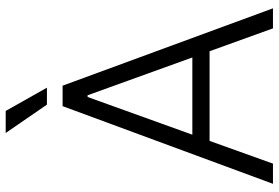

<svg xmlns="http://www.w3.org/2000/svg" viewBox="-170 -794 964 664"><g transform="rotate(-90 312.0 -462.0)"><path d="M8.3 0H78.1L156.7 -219.2H466.8L545.9 0H615.2L347.7 -727.5H276.9ZM178.2 -278.8 308.6 -641.1H314.5L445.3 -278.8ZM184.1 -924.3 282.2 -781.7H340.8L260.3 -924.3Z"/></g></svg>

Font: Guggenheim Sans Display Light
Style: Regular
Weight: 300
Designer: Modified by Tom Baber under direction of Pentagram Design 2023
Foundry: rsms
Version: Version 1.001;Glyphs 3.1.2 (3151)